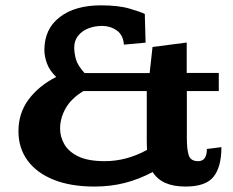

<svg xmlns="http://www.w3.org/2000/svg" viewBox="-20 -683 870 716"><path d="M671.9 12.7Q627.4 12.7 596.9 -0.7Q566.4 -14.2 549.3 -41.5Q499 -14.6 446 -1Q393.1 12.7 332 12.7Q243.7 12.7 180.2 -12.7Q116.7 -38.1 82.8 -84.5Q48.8 -130.9 48.8 -193.8Q48.8 -261.2 86.9 -312.3Q125 -363.3 189.5 -396Q164.6 -420.4 155 -446.8Q145.5 -473.1 145.5 -496.6Q145.5 -574.7 202.4 -618.9Q259.3 -663.1 356.9 -663.1Q422.4 -663.1 464.8 -650.4Q507.3 -637.7 520 -630.9L522.9 -523.9L441.9 -516.6Q439.5 -552.7 415.3 -569.6Q391.1 -586.4 360.8 -586.4Q332.5 -586.4 308.8 -576.9Q285.2 -567.4 271 -549.3Q256.8 -531.2 256.8 -505.9Q256.8 -486.3 262.9 -462.9Q269 -439.5 295.4 -410.6H538.1L548.8 -507.8L676.3 -524.4V-411.1H795.9V-343.3H676.8V-167Q676.8 -124.5 684.1 -103.3Q691.4 -82 718.8 -82Q735.4 -82 743.4 -93.5Q751.5 -105 751.5 -127.4L805.7 -134.3Q805.7 -61 776.6 -24.2Q747.6 12.7 671.9 12.7ZM370.6 -82Q411.1 -82 450.7 -92.5Q490.2 -103 528.3 -124Q527.8 -129.4 527.6 -142.3Q527.3 -155.3 527.3 -161.6V-343.3H291Q245.6 -315.9 224.9 -279.3Q204.1 -242.7 204.1 -203.1Q204.1 -172.9 220 -145Q235.8 -117.2 272.2 -99.6Q308.6 -82 370.6 -82Z"/></svg>

Font: Kameron
Style: Bold
Weight: 700
Designer: Vernon Adams
Foundry: Vernon Adams
Version: Version 1.100